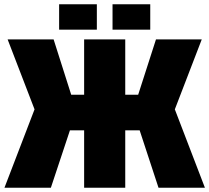

<svg xmlns="http://www.w3.org/2000/svg" viewBox="-20 -886 988 906"><path d="M571 0H377V-271H310L220 0H1L143 -370L16 -700H233L316 -439H377V-700H571V-439H632L716 -700H932L805 -370L947 0H728L639 -271H571ZM259 -746V-866H437V-746ZM511 -746V-866H689V-746Z"/></svg>

Font: Tektur ExtraBold
Style: Regular
Weight: 800
Designer: Adam Jagosz
Foundry: Adam Jagosz
Version: Version 1.005;gftools[0.9.30]